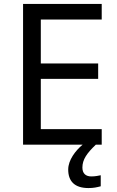

<svg xmlns="http://www.w3.org/2000/svg" viewBox="-20 -734 596 974"><path d="M398 116C398 75 421 43 466 0H496V-79H187V-334H478V-412H187V-635H496V-714H97V0H399C363 30 326 78 326 126C326 185 358 220 429 220C455 220 472 216 491 211V155C480 157 465 161 443 161C415 161 398 146 398 116Z"/></svg>

Font: Noto Sans Cypriot
Style: Regular
Weight: 400
Designer: Monotype Design Team
Foundry: Monotype Imaging Inc.
Version: Version 2.002